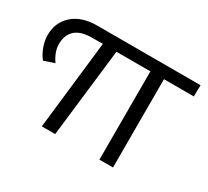

<svg xmlns="http://www.w3.org/2000/svg" viewBox="-109 -646 876 808"><g transform="rotate(30 329.5 -242.0)"><path d="M657 -429H512V0H446V-429H281L231 0H166L215 -429H163Q109 -429 82 -405Q55 -381 55 -336Q55 -299 83 -259L32 -242Q15 -263 5 -291Q-5 -319 -5 -346Q-5 -407 38 -445.5Q81 -484 156 -484H658Z"/></g></svg>

Font: Montserrat Ace
Style: Regular
Weight: 400
Designer: Julieta Ulanovsky
Foundry: Julieta Ulanovsky
Version: Version 1